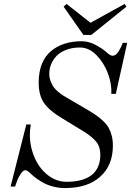

<svg xmlns="http://www.w3.org/2000/svg" viewBox="-20 -940 668 978"><path d="M34 10 114 -306H137Q124 -233 146 -164.5Q168 -96 215 -55Q262 -14 319 -14Q404 -14 447.5 -49Q491 -84 491 -152Q491 -192 470.5 -217.5Q450 -243 410 -268L294 -339Q232 -376 204.5 -415Q177 -454 177 -520Q177 -574 193.5 -614.5Q210 -655 240 -680Q270 -705 309.5 -717.5Q349 -730 396 -730Q432 -730 467.5 -711Q503 -692 525 -672Q542 -656 554 -656Q570 -656 584 -678Q598 -700 605 -722H628L570 -462H547Q550 -510 530.5 -564Q511 -618 472.5 -658Q434 -698 387 -698Q348 -698 317 -686Q286 -674 268 -655Q250 -636 240.5 -613Q231 -590 231 -565Q231 -544 238 -526Q245 -508 253.5 -496Q262 -484 278 -471Q294 -458 305 -451.5Q316 -445 333 -435L427 -380Q454 -364 471 -352Q488 -340 506 -323Q524 -306 533.5 -289Q543 -272 549 -249Q555 -226 555 -198Q555 -98 490.5 -40Q426 18 311 18Q278 18 246 9Q214 0 191 -14.5Q168 -29 157 -37.5Q146 -46 139 -53Q119 -73 109 -73Q98 -73 86 -55Q74 -37 68 -21.5Q62 -6 57 10ZM304 -906 319 -920 441 -824 615 -920 624 -906 445 -762H405Z"/></svg>

Font: Old Standard TT
Style: Italic
Weight: 400
Italic angle: -15.2°
Designer: Alexey Kryukov <alexios@thessalonica.org.ru>
Version: Version 2.2